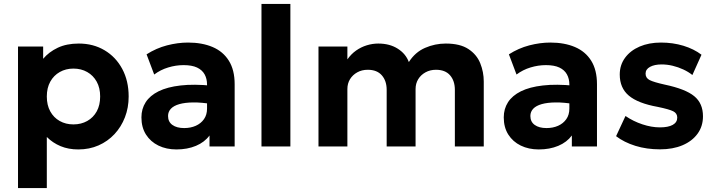

<svg xmlns="http://www.w3.org/2000/svg" viewBox="-20 -740 3614 970"><path d="M71 210V-505H198V-443Q227 -477.5 271.8 -498.8Q316.5 -520 378 -520Q451 -520 508 -486.2Q565 -452.5 597.5 -392Q630 -331.5 630 -252.5Q630 -196 611.2 -147.5Q592.5 -99 558.5 -62.5Q524.5 -26 478 -5.5Q431.5 15 375.5 15Q326 15 286.2 -1.5Q246.5 -18 216.5 -48V210ZM351 -111.5Q390 -111.5 420.8 -128.8Q451.5 -146 468.8 -177.5Q486 -209 486 -252.5Q486 -296 468.5 -327.5Q451 -359 420.5 -376.2Q390 -393.5 351 -393.5Q312.5 -393.5 282 -376.2Q251.5 -359 234 -327.5Q216.5 -296 216.5 -252.5Q216.5 -209 233.8 -177.5Q251 -146 281.5 -128.8Q312 -111.5 351 -111.5Z M871.5 15Q820.5 15 780.5 -4.5Q740.5 -24 717.5 -60.2Q694.5 -96.5 694.5 -147Q694.5 -190 716 -223.5Q737.5 -257 781.2 -278.8Q825 -300.5 892.2 -308.2Q959.5 -316 1051 -307L1052.5 -214Q998 -223 956.2 -222.5Q914.5 -222 886.2 -214Q858 -206 843.5 -190.8Q829 -175.5 829 -154Q829 -124.5 851 -108.8Q873 -93 910.5 -93Q943 -93 969 -104.5Q995 -116 1010.5 -138Q1026 -160 1026 -191.5V-312.5Q1026 -342 1013.8 -364.2Q1001.5 -386.5 975.5 -398.8Q949.5 -411 907.5 -411Q868.5 -411 829.8 -399.2Q791 -387.5 759 -363.5L720.5 -465.5Q769 -496.5 823.5 -510.8Q878 -525 930 -525Q1001 -525 1054 -502.5Q1107 -480 1136.2 -433.2Q1165.5 -386.5 1165.5 -314.5V0H1038.5V-55.5Q1013.5 -21.5 970 -3.2Q926.5 15 871.5 15Z M1301 0V-720H1447V0Z M1589 0V-505H1735V-440Q1754 -467 1779.2 -484.8Q1804.5 -502.5 1833.2 -511.2Q1862 -520 1891 -520Q1948.5 -520 1989.2 -494.2Q2030 -468.5 2045.5 -426.5Q2077.5 -476.5 2127.5 -498.2Q2177.5 -520 2232 -520Q2304.5 -520 2346.5 -492.2Q2388.5 -464.5 2406.2 -420.5Q2424 -376.5 2424 -328V0H2278V-286Q2278 -331.5 2253.8 -359.5Q2229.5 -387.5 2182.5 -387.5Q2153 -387.5 2129.5 -374.5Q2106 -361.5 2092.8 -339.8Q2079.5 -318 2079.5 -290V0H1933.5V-286Q1933.5 -331.5 1909 -359.5Q1884.5 -387.5 1838 -387.5Q1808 -387.5 1784.8 -374.5Q1761.5 -361.5 1748.2 -339.8Q1735 -318 1735 -290V0Z M2702 15Q2651 15 2611 -4.5Q2571 -24 2548 -60.2Q2525 -96.5 2525 -147Q2525 -190 2546.5 -223.5Q2568 -257 2611.8 -278.8Q2655.5 -300.5 2722.8 -308.2Q2790 -316 2881.5 -307L2883 -214Q2828.5 -223 2786.8 -222.5Q2745 -222 2716.8 -214Q2688.5 -206 2674 -190.8Q2659.5 -175.5 2659.5 -154Q2659.5 -124.5 2681.5 -108.8Q2703.5 -93 2741 -93Q2773.5 -93 2799.5 -104.5Q2825.5 -116 2841 -138Q2856.5 -160 2856.5 -191.5V-312.5Q2856.5 -342 2844.2 -364.2Q2832 -386.5 2806 -398.8Q2780 -411 2738 -411Q2699 -411 2660.2 -399.2Q2621.5 -387.5 2589.5 -363.5L2551 -465.5Q2599.5 -496.5 2654 -510.8Q2708.5 -525 2760.5 -525Q2831.5 -525 2884.5 -502.5Q2937.5 -480 2966.8 -433.2Q2996 -386.5 2996 -314.5V0H2869V-55.5Q2844 -21.5 2800.5 -3.2Q2757 15 2702 15Z M3314.5 14.5Q3247 14.5 3190 -3.2Q3133 -21 3092.5 -52L3140 -154Q3179.5 -127 3225.5 -111.8Q3271.5 -96.5 3314 -96.5Q3356 -96.5 3378.8 -109.2Q3401.5 -122 3401.5 -146Q3401.5 -167.5 3381.2 -177.8Q3361 -188 3303 -200Q3203 -218 3157 -256.8Q3111 -295.5 3111 -363.5Q3111 -411.5 3137.8 -448Q3164.5 -484.5 3211.5 -504.8Q3258.5 -525 3319.5 -525Q3379.5 -525 3432.8 -508.8Q3486 -492.5 3524 -463.5L3478 -361Q3458 -377 3432.2 -389Q3406.5 -401 3378.2 -407.8Q3350 -414.5 3323 -414.5Q3286.5 -414.5 3264 -402.2Q3241.5 -390 3241.5 -368Q3241.5 -346 3262 -335.5Q3282.5 -325 3338.5 -312.5Q3443 -290.5 3487.2 -254.2Q3531.5 -218 3531.5 -152.5Q3531.5 -102 3504.2 -64.5Q3477 -27 3428.2 -6.2Q3379.5 14.5 3314.5 14.5Z"/></svg>

Font: Geologica Thin Roman SemiBold
Style: Regular
Weight: 600
Version: Version 1.010;gftools[0.9.28]